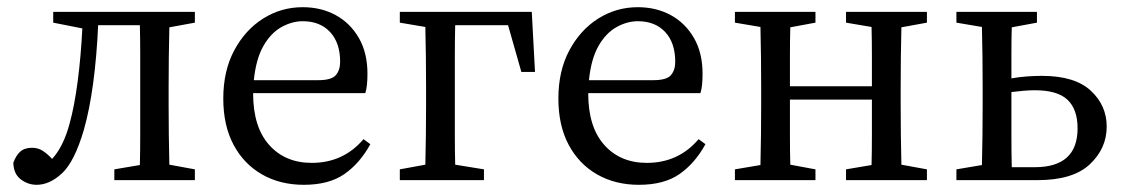

<svg xmlns="http://www.w3.org/2000/svg" viewBox="-20 -501 3131 534"><path d="M82 13Q58 13 38 -2Q18 -17 17 -48Q24 -68 36 -79Q48 -90 69 -90Q86 -90 99 -81.5Q112 -73 125 -59Q157 -94 174 -159Q187 -206 196 -274.5Q205 -343 209 -422L128 -438V-468H522V-438L451 -425Q450 -388 449.5 -341.5Q449 -295 449 -260V-208Q449 -173 449.5 -127Q450 -81 451 -43L522 -30V0H298V-30L369 -42Q370 -80 370 -126.5Q370 -173 370 -208V-260Q370 -296 370 -344.5Q370 -393 369 -431H253Q249 -343 239 -269Q229 -195 213 -139Q187 -51 152.5 -19Q118 13 82 13Z M822 -442Q792 -442 762.5 -425.5Q733 -409 712.5 -373Q692 -337 686 -278H865Q902 -278 914 -292Q926 -306 926 -329Q926 -382 898 -412Q870 -442 822 -442ZM825 13Q759 13 708.5 -16Q658 -45 629.5 -98.5Q601 -152 601 -227Q601 -304 631.5 -361Q662 -418 712 -449.5Q762 -481 822 -481Q873 -481 913.5 -459Q954 -437 978 -395.5Q1002 -354 1002 -296Q1002 -260 996 -242H684V-241Q684 -148 728.5 -98Q773 -48 847 -48Q935 -48 991 -114L1010 -100Q981 -47 938 -17Q895 13 825 13Z M1092 -438V-468H1459L1468 -301H1430L1393 -431H1246Q1245 -393 1245 -344.5Q1245 -296 1245 -260V-208Q1245 -173 1245 -127Q1245 -81 1246 -43L1326 -30V0H1092V-30L1163 -43Q1164 -81 1164.5 -127Q1165 -173 1165 -208V-260Q1165 -295 1164.5 -341.5Q1164 -388 1163 -426Z M1754 -442Q1724 -442 1694.5 -425.5Q1665 -409 1644.5 -373Q1624 -337 1618 -278H1797Q1834 -278 1846 -292Q1858 -306 1858 -329Q1858 -382 1830 -412Q1802 -442 1754 -442ZM1757 13Q1691 13 1640.5 -16Q1590 -45 1561.5 -98.5Q1533 -152 1533 -227Q1533 -304 1563.5 -361Q1594 -418 1644 -449.5Q1694 -481 1754 -481Q1805 -481 1845.5 -459Q1886 -437 1910 -395.5Q1934 -354 1934 -296Q1934 -260 1928 -242H1616V-241Q1616 -148 1660.5 -98Q1705 -48 1779 -48Q1867 -48 1923 -114L1942 -100Q1913 -47 1870 -17Q1827 13 1757 13Z M2333 -438V-468H2558V-438L2487 -425Q2486 -388 2485.5 -341.5Q2485 -295 2485 -260V-208Q2485 -173 2485.5 -127Q2486 -81 2487 -43L2558 -30V0H2333V-30L2404 -42Q2405 -80 2405 -130Q2405 -180 2405 -224H2177Q2177 -175 2177 -127.5Q2177 -80 2178 -43L2248 -30V0H2024V-30L2095 -42Q2096 -80 2096.5 -126.5Q2097 -173 2097 -208V-260Q2097 -295 2096.5 -341.5Q2096 -388 2095 -426L2024 -438V-468H2248V-438L2178 -425Q2177 -388 2177 -342Q2177 -296 2177 -261H2405Q2405 -296 2405 -342.5Q2405 -389 2404 -426Z M2793 -208Q2793 -171 2793 -122.5Q2793 -74 2794 -36H2858Q2977 -36 2977 -144Q2977 -197 2949 -223.5Q2921 -250 2858 -250Q2843 -250 2826.5 -248.5Q2810 -247 2793 -245ZM2640 -438V-468H2864V-438L2794 -425Q2793 -394 2793 -355.5Q2793 -317 2793 -283Q2815 -287 2837 -288.5Q2859 -290 2878 -290Q2969 -290 3013.5 -249Q3058 -208 3058 -149Q3058 -88 3011 -44Q2964 0 2866 0H2640V-30L2711 -42Q2712 -80 2712.5 -126.5Q2713 -173 2713 -208V-260Q2713 -295 2712.5 -341.5Q2712 -388 2711 -426Z"/></svg>

Font: Source Serif 4 Subhead
Style: Regular
Weight: 400
Designer: Frank Grießhammer
Foundry: Adobe Systems Incorporated
Version: Version 4.004;hotconv 1.0.117;makeotfexe 2.5.65602